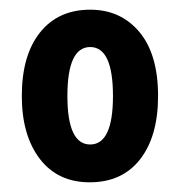

<svg xmlns="http://www.w3.org/2000/svg" viewBox="-20 -742 371 396"><path d="M306 -544Q306 -461 269 -413.5Q232 -366 165 -366Q99 -366 62 -414.5Q25 -463 25 -544Q25 -628 62.5 -675Q100 -722 166 -722Q229 -722 267.5 -676Q306 -630 306 -544ZM119 -544Q119 -444 166 -444Q213 -444 213 -544Q213 -645 166 -645Q119 -645 119 -544Z"/></svg>

Font: Noto Sans Khmer UI ExtraCondensed
Style: Bold
Weight: 700
Width: 2
Designer: Danh Hong and the Monotype Design Team
Foundry: Monotype Imaging Inc.
Version: Version 2.002; ttfautohint (v1.8.4.7-5d5b)